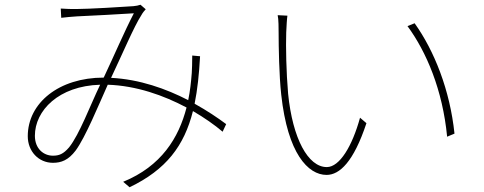

<svg xmlns="http://www.w3.org/2000/svg" viewBox="-20 -745 2040 809"><path d="M271 -124C247 -96 229 -89 203 -89C164 -89 127 -118 127 -173C127 -279 227 -383 402 -388C360 -301 315 -179 271 -124ZM933 -222C897 -249 852 -279 800 -308C812 -367 819 -433 823 -508L790 -511C790 -480 789 -453 788 -437C785 -399 781 -361 773 -323C680 -371 568 -411 448 -417C495 -516 546 -636 575 -680C582 -693 588 -699 594 -706L572 -725C563 -722 554 -720 542 -719C504 -716 350 -707 302 -707C282 -707 259 -707 236 -709L238 -670C259 -673 281 -674 304 -676C350 -678 504 -686 544 -689C504 -612 461 -511 417 -418C228 -418 97 -311 97 -171C97 -107 143 -59 203 -59C238 -59 268 -70 299 -111C340 -167 395 -301 434 -388C555 -384 670 -343 766 -292C733 -164 660 -45 499 21L526 44C680 -30 756 -130 793 -277C841 -249 884 -219 918 -190Z M1191 -679 1150 -681C1154 -665 1154 -624 1154 -605C1154 -550 1156 -426 1165 -346C1192 -98 1278 -8 1356 -8C1411 -8 1470 -63 1524 -226L1497 -249C1464 -129 1411 -41 1357 -41C1278 -41 1213 -161 1194 -350C1186 -441 1184 -549 1186 -608C1187 -632 1189 -667 1191 -679ZM1727 -647 1697 -635C1777 -526 1845 -366 1864 -169L1895 -182C1876 -365 1810 -531 1727 -647Z"/></svg>

Font: Noto Sans CJK JP Thin
Style: Regular
Weight: 250
Designer: Ryoko NISHIZUKA (kana & ideographs); Paul D. Hunt (Latin, Greek & Cyrillic); Wenlong ZHANG (bopomofo); Sandoll Communica
Foundry: Adobe Systems Incorporated
Version: Version 1.004;PS 1.004;hotconv 1.0.82;makeotf.lib2.5.63406